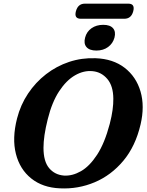

<svg xmlns="http://www.w3.org/2000/svg" viewBox="-20 -1040 824 1075"><path d="M515.5 -714Q613 -710.5 677.8 -660.5Q742.5 -610.5 766.8 -527.8Q791 -445 767 -343Q738.5 -221 670.5 -139.8Q602.5 -58.5 510 -19.5Q417.5 19.5 315.5 14.5Q219 10.5 155 -40.8Q91 -92 69 -178.8Q47 -265.5 75.5 -377Q95 -453 137 -516Q179 -579 237.8 -624.5Q296.5 -670 367.2 -693.5Q438 -717 515.5 -714ZM338 -57Q385 -54 433.2 -81.5Q481.5 -109 523.8 -173.8Q566 -238.5 594.5 -346.5Q605.5 -389 610.2 -424Q615 -459 614.5 -487.5Q614 -559 580.8 -598Q547.5 -637 498.5 -641.5Q449.5 -646.5 400.5 -618.5Q351.5 -590.5 311.2 -529.2Q271 -468 247.5 -373.5Q235 -324 229.2 -284Q223.5 -244 223.5 -212.5Q223.5 -136 255.2 -98.5Q287 -61 338 -57ZM519.5 -757Q481 -757 464.2 -776.5Q447.5 -796 456.5 -829.5Q465 -862.5 492.2 -881.8Q519.5 -901 558 -901Q596.5 -901 613 -881.8Q629.5 -862.5 621 -829.5Q612 -796.5 585.2 -776.8Q558.5 -757 519.5 -757ZM405 -977Q416.5 -1019.5 455 -1019.5H698.5Q737 -1019.5 726 -977Q715 -935 676 -935H432.5Q394 -935 405 -977Z"/></svg>

Font: Fraunces 9pt S100 SemiBold
Style: Italic
Weight: 600
Italic angle: -16°
Version: Version 1.000; ttfautohint (v1.8.3)